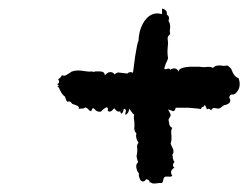

<svg xmlns="http://www.w3.org/2000/svg" viewBox="-20 -476 581 449"><path d="M114 -274 118 -276 116 -277Q114 -278 114 -279Q121 -283 116 -291Q120 -292 125 -300Q130 -298 134 -300L139 -303L144 -306Q150 -312 168 -311L183 -309Q190 -308 195 -309Q198 -307 203 -309H213Q225 -309 225 -300Q231 -306 235 -307Q243 -309 248 -302Q254 -308 261 -306L269 -305L278 -304L280 -306L283 -307Q286 -308 291 -306Q291 -307 293 -321Q295 -337 296 -344Q301 -376 304 -381Q305 -408 318 -427Q334 -450 359 -443V-456Q372 -453 370 -442Q378 -437 374 -427Q378 -422 378 -412L377 -404L378 -396Q372 -392 372 -386L373 -375L372 -363Q371 -351 373 -340L371 -334L368 -328Q367 -326 366.5 -323.5Q366 -321 365 -319Q364 -317 364 -316Q366 -314 367 -314L371 -315Q376 -317 378 -313Q392 -321 398 -308Q396 -318 425 -320H446L454 -319H459Q474 -321 478 -317Q482 -323 494 -323L503 -322Q509 -322 511 -323Q514 -322 520 -316L522 -312L524 -307Q529 -296 538 -293Q546 -270 529 -256L525 -255H521Q518 -254 516 -249Q522 -237 513 -233L509 -231L504 -230Q498 -226 496 -224Q492 -222 490 -222L484 -223Q476 -225 474 -218Q468 -224 464 -220L462 -225L459 -231Q458 -230 458 -229Q458 -228 457 -227L454 -226Q451 -225 450 -221Q447 -222 421 -224H391Q389 -216 385 -216Q384 -216 380 -218L373 -220Q379 -210 379 -207Q379 -205 378 -203L376 -200L374 -196L375 -191L376 -185Q378 -179 383 -177Q379 -172 381 -159V-150Q381 -146 379 -140L382 -133L385 -127Q387 -118 383 -114L384 -110V-106Q386 -99 388 -98Q381 -88 388 -84Q375 -76 383 -65Q380 -62 375 -63H367Q363 -62 362 -56L361 -52L359 -48H352L344 -47Q335 -46 332 -50Q331 -49 330 -49Q331 -55 322 -57Q316 -48 309 -54Q303 -65 305 -70L301 -76L299 -83Q297 -91 303 -97Q298 -110 300 -115L301 -122V-129Q299 -137 304 -142Q296 -154 299 -164Q294 -169 294 -176Q295 -182 294 -192L293 -200Q293 -205 294 -208Q290 -210 288 -214L285 -218L282 -222Q282 -213 274 -207L273 -211L274 -215Q276 -220 270 -222Q268 -214 266 -212Q263 -207 261 -216Q255 -212 247 -223Q238 -211 232 -217Q233 -222 231.5 -224Q230 -226 227 -224Q223 -222 221 -220L216 -215Q208 -214 204 -218L201 -221Q199 -223 198 -223Q196 -223 193 -216Q190 -216 187 -220L185 -222Q184 -223 180 -225Q176 -222 171 -222H168Q165 -222 164 -221Q166 -227 160 -229L155 -231L149 -233Q144 -241 138 -238Q136 -239 134 -244L132 -250Q126 -254 122 -262L119 -268Q118 -272 114 -274ZM381 -114H382Q381 -115 381 -114ZM365 -360V-359Z"/></svg>

Font: Kom-post
Style: Regular
Weight: 400
Designer: @guaschetti
Foundry: guaschetti
Version: Version 1.00 December 6, 2021, initial release